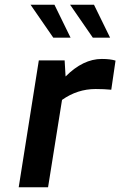

<svg xmlns="http://www.w3.org/2000/svg" viewBox="-20 -791 508 811"><path d="M144 -536H253L257 -468Q331 -542 410 -542Q446 -542 468 -535L450 -412Q420 -415 384 -415Q307 -415 242 -369L183 0H59ZM109 -771H210L278 -632H205ZM276 -771H377L445 -632H372Z"/></svg>

Font: Exo SemiBold
Style: Italic
Weight: 600
Italic angle: -9°
Designer: Natanael Gama
Foundry: Natanael Gama
Version: Version 1.500; ttfautohint (v1.6)